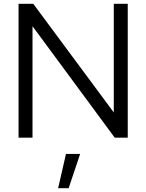

<svg xmlns="http://www.w3.org/2000/svg" viewBox="-20 -720 765 1004"><path d="M77 0V-700H154L575 -132V-700H648V0H580L150 -583V0ZM284 264 325 85H399L339 264Z"/></svg>

Font: Red Hat Display
Style: Regular
Weight: 300
Designer: Pentagram, MCKL
Foundry: Pentagram, MCKL
Version: Version 1.023